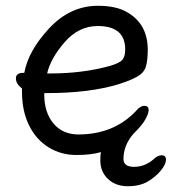

<svg xmlns="http://www.w3.org/2000/svg" viewBox="-20 -512 594 664"><path d="M329 14Q296 24 244 24Q191 24 148 -2.5Q105 -29 80.5 -78.5Q56 -128 56 -195V-206Q35 -222 35 -241Q35 -260 60 -260H64Q78 -337 150.5 -414.5Q223 -492 319 -492Q383 -492 421 -469Q491 -428 491 -340Q491 -305 485 -283.5Q479 -262 458 -249Q437 -236 391 -221Q290 -190 140 -190H133V-186Q133 -123 165 -85Q197 -47 251 -47Q374 -47 451 -129Q465 -146 479.5 -146Q494 -146 494 -131.5Q494 -117 479 -93Q466 -73 442 -50Q407 -10 407 38Q407 65 444 65Q481 65 512 38Q525 25 539.5 25Q554 25 554 40.5Q554 56 536.5 77.5Q519 99 491.5 115.5Q464 132 422 132Q380 132 353.5 107Q327 82 327 43Q327 22 329 14ZM155 -258Q266 -258 360 -284Q394 -294 403.5 -305.5Q413 -317 413 -341Q413 -422 318 -422Q252 -422 203.5 -366Q155 -310 143 -258Z"/></svg>

Font: LXGW WenKai Lite Medium
Style: Regular
Weight: 500
Designer: LXGW / Fontworks Inc.
Foundry: LXGW / Fontworks Inc.
Version: Version 1.511; March 25, 2025